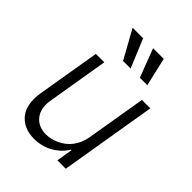

<svg xmlns="http://www.w3.org/2000/svg" viewBox="-223 -899 1022 1022"><g transform="rotate(45 288.5 -387.5)"><path d="M69.6 -192.1 128.9 -545.5H192.1L133.9 -196Q123.6 -132.5 154.8 -93.4Q185.7 -54.3 244.7 -54.3Q280.5 -54.3 318.9 -72.1Q337.7 -81 354.2 -93.9Q370.7 -106.9 383.7 -124.1Q396.7 -141.3 405.7 -162.5Q414.8 -183.6 419 -208.5L475.5 -545.5H538.7L447.8 0H384.6L399.5 -90.6H394.9Q380.7 -67.1 361 -49Q341.3 -30.9 318.2 -18.3Q295.1 -5.7 269 0.7Q242.9 7.1 215.9 7.1Q137.8 7.1 95.5 -44Q53.6 -95.5 69.6 -192.1ZM322.8 -782.3H403.1L440.3 -621.1H384.2ZM247.9 -782.3 314.6 -621.1H257.8L168.7 -782.3Z"/></g></svg>

Font: Inter P Light
Style: Italic
Weight: 300
Italic angle: 9.39999°
Designer: Rasmus Andersson
Foundry: rsms
Version: Version 3.018;git-588b23468